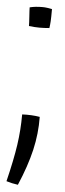

<svg xmlns="http://www.w3.org/2000/svg" viewBox="-55 -575 278 823"><g transform="rotate(5 84.0 -163.0)"><path d="M135 -542Q135 -506 134 -489.5Q133 -473 131 -460Q109 -458 88.5 -458Q68 -458 43 -461Q43 -469 42.5 -478Q42 -487 41 -503Q40 -518 39.5 -526Q39 -534 39 -541Q51 -544 64.5 -545.5Q78 -547 94 -547Q104 -547 114.5 -545.5Q125 -544 135 -542ZM47 -81Q67 -82 86.5 -81Q106 -80 123 -77Q124 -5 107.5 66Q91 137 55 221Q41 219 29.5 216.5Q18 214 5 210Q28 116 37.5 51Q47 -14 47 -81Z"/></g></svg>

Font: Atma
Style: Regular
Weight: 400
Designer: Gregori Vincens, Jeremie Hornus, Riccardo Olocco, Yoann Minet.
Foundry: black foundry
Version: Version 1.102;PS 1.100;hotconv 1.0.86;makeotf.lib2.5.63406